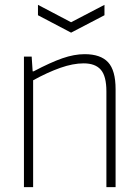

<svg xmlns="http://www.w3.org/2000/svg" viewBox="-20 -774 573 794"><path d="M137 -754 274 -682 412 -754V-711L274 -639L137 -711ZM79 -540H111L115 -479H119Q189 -516 238 -533Q287 -550 330 -550Q396 -550 427 -516.5Q458 -483 458 -405V0H420V-396Q420 -459 397 -485.5Q374 -512 326 -512Q282 -512 229.5 -493.5Q177 -475 117 -442V0H79Z"/></svg>

Font: Encode Sans Narrow
Style: Thin
Weight: 250
Designer: Pablo Impallari, Andres Torresi
Foundry: Pablo Impallari, Andres Torresi
Version: Version 1.000; ttfautohint (v1.00) -l 8 -r 50 -G 200 -x 14 -